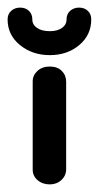

<svg xmlns="http://www.w3.org/2000/svg" viewBox="-45 -475 260 505"><path d="M86 10Q67 10 54 -1Q41 -12 41 -29V-261Q41 -277 53.5 -288.5Q66 -300 86 -300Q106 -300 117.5 -288.5Q129 -277 129 -260V-30Q129 -13 116.5 -1.5Q104 10 86 10ZM-25 -424Q-25 -438 -15.5 -446.5Q-6 -455 8 -455Q22 -455 31 -446.5Q40 -438 40 -424Q40 -410 52.5 -401.5Q65 -393 86 -393Q106 -393 118 -401.5Q130 -410 130 -424Q130 -438 139.5 -446.5Q149 -455 163 -455Q177 -455 186 -446.5Q195 -438 195 -424Q195 -383 163.5 -356.5Q132 -330 86 -330Q40 -330 7.5 -356.5Q-25 -383 -25 -424Z"/></svg>

Font: Dongle
Style: Bold
Weight: 700
Designer: Yanghee Ryu
Foundry: Yanghee Ryu
Version: Version 2.000